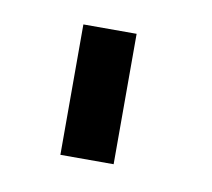

<svg xmlns="http://www.w3.org/2000/svg" viewBox="-37 -760 288 261"><g transform="rotate(10 107.0 -630.0)"><path d="M60 -540V-720H133.5V-540Z"/></g></svg>

Font: Vela Sans
Style: Regular
Weight: 400
Designer: Principal design: Mikhail Sharanda - project Manrope.
Design modification: Ravid Balaliev
Foundry: Mikhail Sharanda
Version: Version 1.001